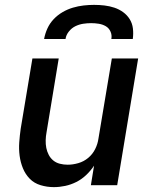

<svg xmlns="http://www.w3.org/2000/svg" viewBox="-20 -760 640 788"><path d="M201 8Q173 8 146.5 0Q120 -8 102 -26.5Q84 -45 74 -69.5Q64 -94 60.5 -121Q57 -148 59 -176Q61 -204 65 -232L113 -520H221L171 -217Q168 -201 167.5 -184.5Q167 -168 170 -153Q173 -138 180 -124.5Q187 -111 198.5 -101.5Q210 -92 225.5 -88Q241 -84 258 -84Q279 -84 301.5 -90.5Q324 -97 342 -112Q360 -127 370.5 -148Q381 -169 384 -191L439 -520H547L461 0H353L366 -80Q352 -59 333.5 -41.5Q315 -24 293 -13Q271 -2 247.5 3Q224 8 201 8ZM161 -600Q165 -622 174.5 -643Q184 -664 200 -681Q216 -698 236.5 -710Q257 -722 279 -728.5Q301 -735 323 -737.5Q345 -740 366 -740Q388 -740 409 -737.5Q430 -735 449.5 -728.5Q469 -722 485.5 -710Q502 -698 512.5 -681Q523 -664 525.5 -643Q528 -622 525 -600H437Q440 -616 433.5 -630.5Q427 -645 414 -652.5Q401 -660 385.5 -662.5Q370 -665 354 -665Q338 -665 321.5 -662.5Q305 -660 289.5 -652.5Q274 -645 262.5 -630.5Q251 -616 249 -600Z"/></svg>

Font: Iosevka SS04 Semibold Extended
Style: Italic
Weight: 600
Width: 7
Italic angle: -9°
Monospace: yes
Designer: Belleve Invis
Foundry: Belleve Invis
Version: Version 19.0.0; ttfautohint (v1.8.4)